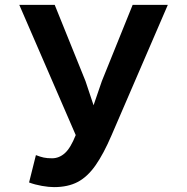

<svg xmlns="http://www.w3.org/2000/svg" viewBox="-20 -753 767 786"><path d="M59 -733H204L330 -421L363 -322L397 -421L523 -733H667L437 -200Q404 -123 371 -76Q338 -29 298 -8Q258 13 201 13Q180 13 151.5 8Q123 3 99 -6L127 -118Q145 -111 159 -108Q173 -105 193 -105Q222 -105 245.5 -126Q269 -147 290 -200Z"/></svg>

Font: Kreadon
Style: Bold
Weight: 700
Designer: Reiya WATANABE
Foundry: StudioGnu
Version: Version 1.003; ttfautohint (v1.8.4.7-5d5b);gftools[0.9.32]